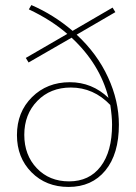

<svg xmlns="http://www.w3.org/2000/svg" viewBox="-20 -735 537 759"><path d="M283 -598Q364 -523 407 -429.5Q450 -336 450 -242Q450 -126 396.5 -61Q343 4 251 4Q162 4 104.5 -54Q47 -112 47 -201Q47 -292 106.5 -351Q166 -410 256 -410Q344 -410 409 -348Q375 -482 263 -586L93 -488L82 -506L246 -601Q183 -656 94 -698L104 -715Q192 -677 267 -613L425 -705L436 -687ZM253 -18Q333 -18 378 -77Q423 -136 423 -242Q423 -274 416 -320Q350 -389 260 -389Q179 -389 127.5 -336Q76 -283 76 -202Q76 -122 125.5 -70Q175 -18 253 -18Z"/></svg>

Font: EauTestInfant Extralight
Style: Regular
Weight: 250
Designer: Christian Thalmann (Catharsis Fonts)
Version: Version 0.001;PS 000.001;hotconv 1.0.88;makeotf.lib2.5.64775